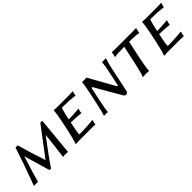

<svg xmlns="http://www.w3.org/2000/svg" viewBox="187 -1357 2255 2255"><g transform="rotate(-45 1314.5 -230.0)"><path d="M217.8 -470.2H253.9Q302.7 -294.9 362.8 -116.2L629.9 -470.2H662.1Q622.6 -63 619.1 -18.6Q618.2 -7.8 617.7 2Q606.4 0 571.8 0Q545.9 0 534.7 2Q564 -226.6 573.2 -324.7Q410.6 -110.4 337.9 0H313Q298.3 -55.7 218.3 -324.2Q133.3 -59.1 119.6 2Q112.3 0 90.8 0Q60.5 0 51.8 2Q162.6 -296.4 217.8 -470.2Z M895.5 -460H1098.6Q1134.8 -460 1159.2 -462.9L1160.6 -460Q1152.8 -432.1 1152.3 -429.2Q1150.9 -422.4 1149.4 -408.2L1147 -403.8Q1147 -403.8 1047.9 -413.1Q992.7 -416 934.1 -416Q920.4 -388.2 897.5 -279.8L893.6 -261.2Q969.2 -261.2 1038.6 -268.6Q1050.3 -270 1061.5 -271L1064 -268.1Q1058.1 -253.9 1054.7 -240.2Q1051.8 -225.6 1052.2 -211.9L1048.3 -209Q951.7 -218.8 884.8 -219.2L876.5 -180.2Q855 -77.1 856.4 -48.8Q883.8 -48.8 911.1 -49.6Q938.5 -50.3 960.2 -51.3Q981.9 -52.2 1002 -53.7Q1022 -55.2 1036.6 -56.4Q1051.3 -57.6 1062 -58.6Q1072.8 -59.6 1075.2 -60.1L1084 -61L1085 -57.1Q1079.6 -40.5 1076.7 -25.9Q1075.7 -20 1074.7 -12.7Q1073.7 -4.9 1072.8 0L1070.3 2.9Q1046.4 0 1010.7 0H797.9L746.1 2.9V0Q769 -61 793.9 -179.2L815.4 -280.8Q840.8 -400.4 843.8 -460L845.2 -462.9Q847.2 -462.9 895.5 -460Z M1290 -316.9Q1310.1 -412.1 1313.5 -460L1314.9 -461.9Q1316.9 -461.9 1352.5 -460Q1352.5 -460 1387.7 -461.9L1564.5 -145Q1575.2 -127 1580.1 -132.3Q1583.5 -137.2 1585.9 -147L1622.1 -316.9Q1642.1 -412.1 1645.5 -460L1647.9 -461.9Q1649.9 -461.9 1673.3 -460L1710 -461.9L1709.5 -460Q1691.4 -406.2 1671.9 -316.9L1607.9 -15.1Q1604.5 1 1584 8.3Q1579.6 9.8 1576.7 9.8Q1556.2 8.3 1544.9 -9.8L1362.8 -325.2Q1348.1 -351.1 1339.8 -316.4Q1339.4 -314.5 1339.4 -313L1303.2 -143.1Q1283.2 -47.9 1279.8 0L1277.8 2.9Q1275.9 2.9 1249.5 0L1215.8 2.9V0Q1232.4 -44.9 1252.9 -143.1Z M1957.5 -404.8Q1833 -404.8 1797.4 -394L1795.9 -397Q1803.7 -419.9 1809.1 -460L1811.5 -461.9Q1841.3 -460 1866.2 -460H2154.3Q2179.7 -460 2210 -461.9L2211.4 -460Q2199.7 -418.9 2197.8 -397L2195.3 -394Q2195.3 -394 2149.4 -400.9Q2104.5 -404.8 2039.6 -404.8L1991.7 -180.2Q1966.8 -63 1963.4 0L1960.9 2.9Q1959 2.9 1912.6 0L1861.8 2.9L1861.3 0Q1884.3 -61.5 1909.7 -180.2Z M2363.8 -460H2566.9Q2603 -460 2627.4 -462.9L2628.9 -460Q2621.1 -432.1 2620.6 -429.2Q2619.1 -422.4 2617.7 -408.2L2615.2 -403.8Q2615.2 -403.8 2516.1 -413.1Q2460.9 -416 2402.3 -416Q2388.7 -388.2 2365.7 -279.8L2361.8 -261.2Q2437.5 -261.2 2506.8 -268.6Q2518.6 -270 2529.8 -271L2532.2 -268.1Q2526.4 -253.9 2522.9 -240.2Q2520 -225.6 2520.5 -211.9L2516.6 -209Q2419.9 -218.8 2353 -219.2L2344.7 -180.2Q2323.2 -77.1 2324.7 -48.8Q2352.1 -48.8 2379.4 -49.6Q2406.7 -50.3 2428.5 -51.3Q2450.2 -52.2 2470.2 -53.7Q2490.2 -55.2 2504.9 -56.4Q2519.5 -57.6 2530.3 -58.6Q2541 -59.6 2543.5 -60.1L2552.2 -61L2553.2 -57.1Q2547.9 -40.5 2544.9 -25.9Q2543.9 -20 2543 -12.7Q2542 -4.9 2541 0L2538.6 2.9Q2514.6 0 2479 0H2266.1L2214.4 2.9V0Q2237.3 -61 2262.2 -179.2L2283.7 -280.8Q2309.1 -400.4 2312 -460L2313.5 -462.9Q2315.4 -462.9 2363.8 -460Z"/></g></svg>

Font: Linux Biolinum Capitals O
Style: Italic Samll Caps
Weight: 400
Italic angle: -12°
Designer: Philipp H. Poll
Foundry: Philipp H. Poll
Version: Version 0.6.2